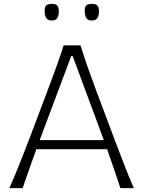

<svg xmlns="http://www.w3.org/2000/svg" viewBox="-20 -965 735 985"><path d="M28.3 0H96.2Q112.8 -48.3 130.6 -99.1Q148.4 -149.9 166.5 -199.7H529.3Q546.9 -150.9 564.2 -99.6Q581.5 -48.3 597.7 0H666.5Q641.1 -58.6 616.2 -122.8Q591.3 -187 568.4 -247.6L474.1 -499Q448.7 -567.4 429.4 -621.8Q410.2 -676.3 393.1 -732.4H306.6Q289.1 -677.2 269.3 -622.3Q249.5 -567.4 223.6 -499.5L128.9 -248.5Q106.4 -189.5 80.3 -124.3Q54.2 -59.1 28.3 0ZM512.7 -246.1H183.6L345.7 -678.2H352.5ZM450.2 -859.9Q470.2 -859.9 479 -871.6Q487.8 -883.3 487.8 -908.2Q487.8 -928.2 479.2 -936.8Q470.7 -945.3 451.7 -945.3Q432.1 -945.3 423.3 -937.7Q414.6 -930.2 414.6 -911.6Q414.6 -884.8 422.9 -872.3Q431.2 -859.9 450.2 -859.9ZM245.1 -859.9Q265.1 -859.9 273.4 -871.6Q281.7 -883.3 281.7 -908.2Q281.7 -928.2 273.4 -936.8Q265.1 -945.3 246.1 -945.3Q226.6 -945.3 217.8 -937.7Q209 -930.2 209 -911.6Q209 -884.8 217.5 -872.3Q226.1 -859.9 245.1 -859.9Z"/></svg>

Font: Pinar VF
Style: Regular
Weight: 300
Designer: Amin Abedi
Version: Version 2.000